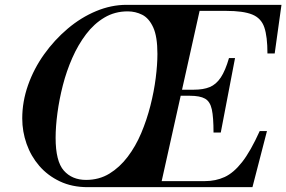

<svg xmlns="http://www.w3.org/2000/svg" viewBox="-20 -774 1184 794"><path d="M343 0Q278 0 227.5 -24Q177 -48 142.5 -88Q108 -128 90 -179Q72 -230 72 -284Q72 -354 96 -422Q120 -490 162.5 -549.5Q205 -609 260 -655.5Q315 -702 377.5 -728Q440 -754 503 -754Q556 -754 598.5 -730Q641 -706 671.5 -665.5Q702 -625 718.5 -575Q735 -525 735 -472Q735 -414 716.5 -349.5Q698 -285 663.5 -223Q629 -161 581 -110.5Q533 -60 473 -30Q413 0 343 0ZM336 -30Q390 -30 432.5 -56Q475 -82 508 -125.5Q541 -169 564 -223.5Q587 -278 602 -337Q617 -396 624 -451.5Q631 -507 631 -551Q631 -623 613.5 -661Q596 -699 568 -713Q540 -727 508 -727Q455 -727 412 -701.5Q369 -676 336 -632.5Q303 -589 279 -534.5Q255 -480 240 -421.5Q225 -363 217.5 -306.5Q210 -250 210 -204Q210 -107 244 -68.5Q278 -30 336 -30ZM352 0 471 -49 571 -124 572 -25H827Q872 -25 909 -42Q946 -59 981 -103.5Q1016 -148 1054 -232H1084L1024 0ZM530 0 694 -754H811L643 0ZM863 -226Q863 -289 856 -321.5Q849 -354 828 -366Q807 -378 765 -378H678V-403H781Q821 -403 847.5 -414Q874 -425 893 -453.5Q912 -482 927 -534H952L893 -226ZM1086 -553Q1086 -623 1073 -661Q1060 -699 1023 -714Q986 -729 915 -729H729L672 -631L573 -723L503 -754H1144L1116 -553Z"/></svg>

Font: Libre Bodoni
Style: Italic
Weight: 400
Italic angle: -13°
Designer: Pablo Impallari, Rodrigo Fuenzalida
Foundry: Impallari Type
Version: Version 2.005;gftools[0.9.23]